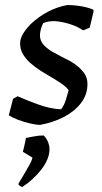

<svg xmlns="http://www.w3.org/2000/svg" viewBox="-20 -485 407 764"><path d="M139 12Q125 12 101 6.5Q77 1 54 -7.5Q31 -16 15 -26L32 -92L50 -102Q86 -86 133 -69Q180 -52 223 -50Q235 -65 242 -87.5Q249 -110 253 -127Q245 -137 234 -145.5Q223 -154 210 -162Q197 -170 184 -178Q163 -190 141 -204Q119 -218 100.5 -234.5Q82 -251 71 -270Q60 -289 60 -312Q60 -332 72.5 -352Q85 -372 102 -389Q135 -420 172 -439Q209 -458 248 -465Q263 -465 282.5 -463Q302 -461 321 -456.5Q340 -452 352 -446V-438L337 -375L311 -364Q288 -380 257 -389.5Q226 -399 198 -401Q185 -401 174 -399.5Q163 -398 152 -393Q146 -382 142.5 -368.5Q139 -355 139 -344Q139 -322 154.5 -305.5Q170 -289 193 -276.5Q216 -264 237 -253Q260 -243 280.5 -228Q301 -213 314.5 -194.5Q328 -176 328 -151Q328 -108 302 -74.5Q276 -41 233 -19Q190 3 139 12ZM69 259Q65 259 59 254.5Q53 250 53 248Q53 246 61 233Q69 220 79.5 202Q90 184 99 167.5Q108 151 109 142L71 119Q72 115 75 103Q78 91 80.5 78.5Q83 66 83 64Q94 62 114 58Q134 54 154 54Q166 67 171.5 81Q177 95 177 110Q176 149 144.5 189.5Q113 230 69 259Z"/></svg>

Font: Labrada Medium
Style: Italic
Weight: 500
Italic angle: -7°
Designer: Mercedes Jáuregui
Foundry: Omnibus-Type Team
Version: Version 1.000